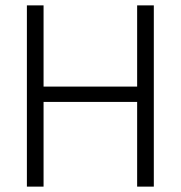

<svg xmlns="http://www.w3.org/2000/svg" viewBox="-20 -694 672 714"><path d="M552 0H490V-315H142V0H80V-674H142V-372H490V-674H552Z"/></svg>

Font: Hind Siliguri Light
Style: Regular
Weight: 300
Designer: Jyotish Sonowal
Foundry: Indian Type Foundry
Version: Version 1.001;PS 1.0;hotconv 1.0.86;makeotf.lib2.5.63406; tt